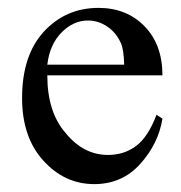

<svg xmlns="http://www.w3.org/2000/svg" viewBox="-20 -467 459 487"><path d="M100 -276Q100 -182 147 -129Q192 -74 254 -74Q295 -74 325.5 -97Q356 -120 377 -176L392 -166Q382 -103 336 -51.5Q290 0 219 0Q144 0 90 -59.5Q36 -119 36 -218Q36 -327 91.5 -387Q147 -447 230 -447Q301 -447 346.5 -400.5Q392 -354 392 -276ZM100 -303H295Q294 -343 286 -359Q274 -385 251.5 -400Q229 -415 203 -415Q166 -415 136 -384.5Q106 -354 100 -303Z"/></svg>

Font: New Athena Unicode
Style: Regular
Weight: 400
Designer: J. Rusten 1997; rev. by R. Hancock 2001, 2002, rev. by D. Mastronarde 2002-2021
Foundry: GreekKeys New Athena Unicode
Version: Version 5.008